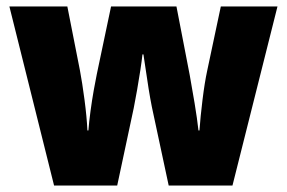

<svg xmlns="http://www.w3.org/2000/svg" viewBox="-20 -573 886 593"><path d="M449 -243Q444 -268 439 -299Q434 -330 430 -358.5Q426 -387 423 -405H420Q418 -386 413.5 -356.5Q409 -327 403.5 -295.5Q398 -264 393 -239L342 0H147L9 -553H188L227 -355Q234 -318 241 -265Q248 -212 250 -170H253Q255 -196 259.5 -229.5Q264 -263 269.5 -294Q275 -325 279 -344L323 -553H525L566 -341Q573 -303 581 -254.5Q589 -206 593 -170H596Q599 -212 605.5 -265Q612 -318 620 -355L662 -553H837L698 0H501Z"/></svg>

Font: Noto Sans Gurmukhi SemiCondensed Black
Style: Regular
Weight: 900
Width: 4
Designer: Jelle Bosma - Monotype Design Team
Foundry: Monotype Imaging Inc.
Version: Version 2.004; ttfautohint (v1.8.4.7-5d5b)